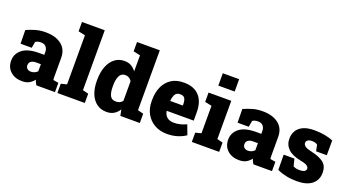

<svg xmlns="http://www.w3.org/2000/svg" viewBox="-55 -1349 3528 1946"><g transform="rotate(20 1709.5 -376.0)"><path d="M208 10.3Q131.3 10.3 83 -33.2Q34.7 -76.7 34.7 -148.9Q34.7 -223.1 94.5 -270.5Q154.3 -317.9 275.4 -317.9H330.6V-349.1Q330.6 -380.9 312.5 -403.1Q294.4 -425.3 255.4 -425.3Q222.7 -425.3 198.2 -409.2L186.5 -341.8H65.9L63.5 -488.8Q108.4 -508.8 157.5 -523.4Q206.5 -538.1 267.1 -538.1Q375 -538.1 438.5 -488.5Q502 -439 502 -347.2V-152.3Q502 -141.1 502.2 -130.4Q502.4 -119.6 504.4 -109.9L561.5 -100.1V0H361.3Q355 -8.8 347.7 -23.4Q340.3 -38.1 337.4 -52.7Q313.5 -22.9 283.7 -6.3Q253.9 10.3 208 10.3ZM260.7 -110.8Q279.3 -110.8 298.1 -118.4Q316.9 -126 330.6 -141.1V-217.3H277.3Q242.7 -217.3 223.9 -202.1Q205.1 -187 205.1 -162.1Q205.1 -138.2 220.7 -124.5Q236.3 -110.8 260.7 -110.8Z M587.4 0V-100.1L649.9 -115.7V-645.5L575.7 -661.1V-761.7H821.3V-115.7L883.3 -100.1V0Z M1119.6 10.3Q1057.6 10.3 1012.9 -22.5Q968.3 -55.2 944.6 -114.5Q920.9 -173.8 920.9 -252.9V-263.2Q920.9 -345.7 944.8 -407.5Q968.8 -469.2 1012.9 -503.7Q1057.1 -538.1 1117.7 -538.1Q1159.7 -538.1 1190.2 -520.8Q1220.7 -503.4 1243.7 -472.2V-645.5L1169.4 -661.1V-761.7H1415V-115.7L1476.6 -100.1V0H1266.6L1253.9 -65.4Q1230 -28.3 1197.3 -9Q1164.6 10.3 1119.6 10.3ZM1172.9 -121.1Q1219.2 -121.1 1243.7 -154.3V-365.7Q1219.2 -406.7 1173.8 -406.7Q1129.4 -406.7 1110.8 -367.2Q1092.3 -327.6 1092.3 -263.2V-252.9Q1092.3 -189.9 1109.9 -155.5Q1127.4 -121.1 1172.9 -121.1Z M1771 10.3Q1693.4 10.3 1635.5 -23.2Q1577.6 -56.6 1545.7 -114.7Q1513.7 -172.9 1513.7 -246.1V-264.2Q1513.7 -344.7 1542 -406.7Q1570.3 -468.8 1625 -503.7Q1679.7 -538.6 1759.3 -538.1Q1866.7 -538.1 1924.3 -476.3Q1981.9 -414.6 1981.9 -297.9V-209.5H1691.4L1690.9 -206.1Q1696.3 -168.9 1723.1 -144.5Q1750 -120.1 1800.3 -120.1Q1863.8 -120.1 1933.1 -151.9L1972.2 -48.3Q1936.5 -22.9 1885.3 -6.3Q1834 10.3 1771 10.3ZM1691.4 -315.4H1825.7V-328.1Q1825.7 -370.6 1812.5 -392.3Q1799.3 -414.1 1763.2 -414.1Q1724.1 -414.1 1708.7 -387Q1693.4 -359.9 1689.5 -317.9Z M2037.6 0V-100.1L2099.6 -115.7V-412.1L2025.9 -427.7V-528.3H2271V-115.7L2332.5 -100.1V0ZM2094.7 -628.4V-761.7H2271V-628.4Z M2548.8 10.3Q2472.2 10.3 2423.8 -33.2Q2375.5 -76.7 2375.5 -148.9Q2375.5 -223.1 2435.3 -270.5Q2495.1 -317.9 2616.2 -317.9H2671.4V-349.1Q2671.4 -380.9 2653.3 -403.1Q2635.3 -425.3 2596.2 -425.3Q2563.5 -425.3 2539.1 -409.2L2527.3 -341.8H2406.7L2404.3 -488.8Q2449.2 -508.8 2498.3 -523.4Q2547.4 -538.1 2607.9 -538.1Q2715.8 -538.1 2779.3 -488.5Q2842.8 -439 2842.8 -347.2V-152.3Q2842.8 -141.1 2843 -130.4Q2843.3 -119.6 2845.2 -109.9L2902.3 -100.1V0H2702.1Q2695.8 -8.8 2688.5 -23.4Q2681.2 -38.1 2678.2 -52.7Q2654.3 -22.9 2624.5 -6.3Q2594.7 10.3 2548.8 10.3ZM2601.6 -110.8Q2620.1 -110.8 2638.9 -118.4Q2657.7 -126 2671.4 -141.1V-217.3H2618.2Q2583.5 -217.3 2564.7 -202.1Q2545.9 -187 2545.9 -162.1Q2545.9 -138.2 2561.5 -124.5Q2577.1 -110.8 2601.6 -110.8Z M3172.4 10.3Q3109.9 10.3 3055.9 -1.2Q3002 -12.7 2958.5 -32.7L2956.5 -197.3H3072.3L3091.8 -120.6Q3102.1 -114.3 3118.2 -109.6Q3134.3 -105 3156.7 -105Q3198.2 -105 3213.9 -116.2Q3229.5 -127.4 3229.5 -144.5Q3229.5 -161.1 3211.7 -175Q3193.8 -189 3135.7 -199.7Q3043 -217.8 2999 -261.5Q2955.1 -305.2 2955.1 -370.6Q2955.1 -415 2975.6 -452.6Q2996.1 -490.2 3042.7 -513.4Q3089.4 -536.6 3167.5 -536.6Q3227.1 -536.6 3281 -526.4Q3335 -516.1 3369.6 -500.5L3369.1 -341.3H3253.9L3239.3 -409.7Q3216.3 -425.3 3182.1 -425.3Q3149.4 -425.3 3134.3 -413.6Q3119.1 -401.9 3119.1 -383.3Q3119.1 -367.2 3135.7 -351.6Q3152.3 -335.9 3209 -323.2Q3299.3 -303.2 3345 -267.6Q3390.6 -231.9 3390.6 -159.2Q3390.6 -81.1 3334.7 -35.4Q3278.8 10.3 3172.4 10.3Z"/></g></svg>

Font: Roboto Slab Black
Style: Regular
Weight: 900
Designer: Google
Version: Version 2.000; ttfautohint (v1.8.1.43-b0c9)